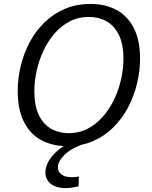

<svg xmlns="http://www.w3.org/2000/svg" viewBox="-20 -727 767 967"><path d="M318.6 9Q243.9 9 187.9 -21.2Q131.9 -51.3 100.6 -113.2Q69.2 -175 69.2 -268.4Q69.2 -331.7 84.4 -394.8Q99.6 -458 129.5 -514.2Q159.5 -570.4 203.9 -613.9Q248.2 -657.4 306.2 -682.2Q364.3 -707.1 435.3 -707.1Q510.7 -707.1 567 -676.7Q623.4 -646.4 654.4 -585Q685.4 -523.7 685.4 -431.3Q685.4 -369.4 670.2 -306.5Q655.1 -243.7 625.6 -187.2Q596.1 -130.7 551.7 -86.3Q507.4 -42 449.4 -16.5Q391.4 9 318.6 9ZM326 -56.2Q378.6 -56.2 421.9 -78.9Q465.2 -101.6 498.7 -140.1Q532.1 -178.6 555.3 -227.2Q578.4 -275.8 590 -328.6Q601.7 -381.4 601.7 -431.4Q601.7 -505 578.7 -551.2Q555.8 -597.5 516.6 -619.7Q477.5 -641.8 427.6 -641.8Q375 -641.8 331.5 -619.3Q288.1 -596.8 254.9 -558.5Q221.8 -520.1 199 -471.7Q176.2 -423.2 164.6 -370.6Q152.9 -317.9 152.9 -268Q152.9 -194.8 175.6 -147.8Q198.2 -100.9 237.6 -78.5Q277.1 -56.2 326 -56.2ZM312 220.4Q262.3 220.4 235.5 198.5Q208.6 176.7 208.6 141.7Q208.6 112.7 226.8 81.6Q245 50.6 281.5 22.3Q318 -6.1 372.3 -25.4L396.1 0Q336.1 21.3 303.8 53.9Q271.5 86.6 271.5 116.2Q271.5 138.2 289.8 151.8Q308.2 165.5 342.1 165.5Q349.8 165.5 359 164.7Q368.1 163.8 377.1 162.2L375.8 211.3Q358.4 215.3 342.5 217.9Q326.7 220.4 312 220.4Z"/></svg>

Font: Bitter Thin
Style: Italic
Weight: 100
Italic angle: -9°
Designer: Sol Matas, and Bitter project Authors
Foundry: Sol Matas
Version: Version 2.002